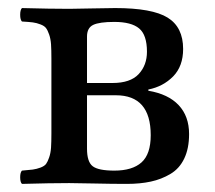

<svg xmlns="http://www.w3.org/2000/svg" viewBox="-20 -452 530 474"><path d="M194.8 -361.8V-247.1H257.8Q301.8 -247.1 322.3 -269Q342.8 -291 342.8 -324.2Q342.8 -365.7 323.5 -381.8Q304.2 -397.9 262.2 -397.9Q225.6 -397.9 210.2 -390.6Q194.8 -383.3 194.8 -361.8ZM266.1 -216.8H194.8V-85Q194.8 -52.2 209 -41.5Q223.1 -30.8 262.2 -30.8Q306.6 -30.8 329.3 -51Q352.1 -71.3 352.1 -118.2Q352.1 -216.8 266.1 -216.8ZM34.2 2Q29.8 -2.4 29.8 -14.4Q29.8 -26.4 34.2 -30.8Q51.8 -32.2 61 -33.4Q70.3 -34.7 80.1 -38.3Q89.8 -42 93.8 -47.4Q97.7 -52.7 101.3 -63.2Q105 -73.7 106 -87.6Q106.9 -101.6 106.9 -123V-307.1Q106.9 -328.6 106 -342.5Q105 -356.4 101.3 -366.9Q97.7 -377.4 93.5 -382.8Q89.4 -388.2 79.8 -391.8Q70.3 -395.5 61 -396.7Q51.8 -397.9 34.2 -398.9Q29.8 -403.3 29.8 -415.5Q29.8 -427.7 34.2 -432.1Q104.5 -430.2 150.9 -430.2Q171.4 -430.2 207.8 -431.2Q244.1 -432.1 264.2 -432.1Q356 -432.1 394 -408.4Q432.1 -384.8 432.1 -331.1Q432.1 -288.6 407.5 -263.4Q382.8 -238.3 346.2 -231V-228Q395.5 -219.7 421.1 -192.4Q446.8 -165 446.8 -121.1Q446.8 -85.4 434.8 -60.5Q422.9 -35.6 400.6 -22.5Q378.4 -9.3 352.3 -3.7Q326.2 2 293 2Q256.3 2 212.6 1Q168.9 0 150.9 0Q104.5 0 34.2 2Z"/></svg>

Font: Common Serif News
Style: Regular
Weight: 450
Designer: Philipp H. Poll, Khaled Hosny
Foundry: Stefan Peev, Context Ltd.
Version: Version 1.026